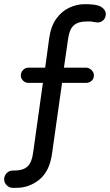

<svg xmlns="http://www.w3.org/2000/svg" viewBox="-73 -778 528 922"><path d="M-12 124Q-28 124 -40.5 112Q-53 100 -53 83Q-53 66 -41 53.5Q-29 41 -12 41H-5Q38 41 59 21.5Q80 2 86 -44L133 -380H63Q49 -380 38 -390.5Q27 -401 27 -416Q27 -430 37.5 -441.5Q48 -453 63 -453H144L163 -593Q171 -651 196.5 -687Q222 -723 258.5 -740.5Q295 -758 335 -758Q360 -758 379 -755.5Q398 -753 411 -746Q422 -740 428.5 -730.5Q435 -721 435 -710Q435 -693 423.5 -681.5Q412 -670 395 -670Q391 -670 374 -673Q366 -675 359 -675Q352 -675 345 -675Q302 -675 281 -656Q260 -637 254 -591L234 -453H341Q355 -453 366.5 -441.5Q378 -430 378 -416Q378 -400 367 -390Q356 -380 341 -380H225L177 -41Q165 45 116 84.5Q67 124 6 124Z"/></svg>

Font: Huninn
Style: Regular
Weight: 400
Designer: justfont
Foundry: justfont
Version: Version 1.003